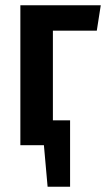

<svg xmlns="http://www.w3.org/2000/svg" viewBox="-20 -549 401 726"><path d="M346 -433H180V-94H245V157H160L146 0H57V-529H361Z"/></svg>

Font: Fira Sans Extra Condensed Medium
Style: Regular
Weight: 500
Width: 1
Designer: Carrois Corporate & Edenspiekermann AG
Foundry: Carrois Corporate GbR & Edenspiekermann AG
Version: Version 4.203